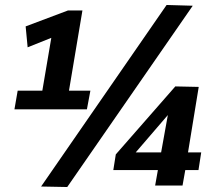

<svg xmlns="http://www.w3.org/2000/svg" viewBox="-20 -745 887 771"><path d="M38 -306 51 -381H150L186 -593L91 -555L83 -639L253 -703H311L257 -381H343L329 -306ZM250 6 145 4 649 -725 754 -722ZM435 -62 445 -125 684 -398 778 -396 735 -133H788L777 -62H724L713 0H603L614 -62ZM525 -133H627L654 -283Z"/></svg>

Font: Georama ExtraCondensed Thin
Style: Bold Italic
Weight: 700
Italic angle: -9°
Version: Version 1.001